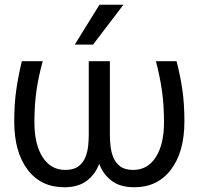

<svg xmlns="http://www.w3.org/2000/svg" viewBox="-20 -778 835 809"><path d="M251 11Q152 11 96 -63.5Q40 -138 40 -266Q40 -340 48.5 -399Q57 -458 72 -520H160Q142 -455 133.5 -395Q125 -335 125 -262Q125 -170 159.5 -116Q194 -62 255 -62Q291 -62 311 -77.5Q331 -93 340 -116Q349 -139 351.5 -164Q354 -189 354 -208V-520H443V-208Q443 -189 445.5 -164Q448 -139 457 -116Q466 -93 486 -77.5Q506 -62 541 -62Q602 -62 636.5 -116Q671 -170 671 -262Q671 -335 662.5 -395Q654 -455 637 -520H724Q740 -458 748.5 -399Q757 -340 757 -266Q757 -138 700.5 -63.5Q644 11 546 11Q486 11 450 -16.5Q414 -44 398 -88Q382 -44 346 -16.5Q310 11 251 11ZM295 -590 399 -758H500L372 -590Z"/></svg>

Font: Murecho
Style: Regular
Weight: 400
Designer: Neil Summerour
Foundry: Positype
Version: Version 1.010; ttfautohint (v1.8.3)